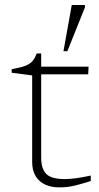

<svg xmlns="http://www.w3.org/2000/svg" viewBox="-20 -764 408 788"><path d="M149 -117.5Q149 -71 170 -50Q191 -29 246.5 -29Q265 -29 291.8 -32.5Q318.5 -36 352.5 -43.5V-21Q314 -9 291.8 -3.5Q269.5 2 254.5 3.5Q239.5 5 222 5Q191.5 5 166.5 -6Q141.5 -17 126.8 -40.2Q112 -63.5 112 -99.5V-454.5L28 -465.5V-480Q48 -484 63 -487.5Q78 -491 89 -496Q100 -501 107.5 -507.5Q115 -514 120.5 -523.2Q126 -532.5 130.5 -544.5H149V-473ZM125 -459V-490.5H343.5L342 -459ZM240.5 -554 274.5 -743.5H328.5V-733.5L256.5 -554Z"/></svg>

Font: Newsreader 9pt ExtraLight
Style: Regular
Weight: 250
Designer: Hugues Gentile
Foundry: Production Type
Version: Version 1.003